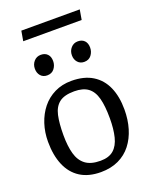

<svg xmlns="http://www.w3.org/2000/svg" viewBox="-157 -933 811 1027"><g transform="rotate(-20 248.5 -419.5)"><path d="M236.4 9.3Q166.5 9.3 119.4 -20.8Q72.4 -50.9 48.7 -107.1Q25 -163.4 25 -240Q25 -293.5 40.6 -341.3Q56.2 -389 85.4 -425.5Q114.7 -462 157.3 -482.9Q199.9 -503.8 253 -503.8Q325.1 -503.8 373 -474.3Q420.9 -444.8 444.7 -390.8Q468.4 -336.8 468.4 -263Q468.4 -205.1 453.6 -155.6Q438.7 -106 409.8 -68.9Q380.9 -31.8 337.3 -11.3Q293.8 9.3 236.4 9.3ZM254.9 -48.5Q303.1 -48.5 330 -72Q356.9 -95.5 367.9 -140Q378.9 -184.4 378.9 -245.3Q378.9 -315 367.2 -359.3Q355.4 -403.6 327 -424.8Q298.6 -446.1 248.4 -446.1Q191.6 -446.1 162.9 -423.6Q134.2 -401.1 124.4 -356.8Q114.6 -312.5 114.6 -245.3Q114.6 -182.8 126.8 -139Q138.9 -95.2 169.4 -71.9Q200 -48.5 254.9 -48.5ZM354 -575.3Q331.2 -575.3 317.2 -591.1Q303.1 -606.9 303.1 -630.8Q303.1 -655.6 318.6 -673.1Q334 -690.7 358.1 -690.7Q381.7 -690.7 395.5 -676.5Q409.2 -662.2 409.2 -637Q409.2 -613 394.9 -594.1Q380.6 -575.3 354 -575.3ZM143.2 -575.3Q119.6 -575.3 106 -591.1Q92.4 -606.9 92.4 -630.8Q92.4 -655.6 107.8 -673.1Q123.3 -690.7 147.4 -690.7Q171 -690.7 184.8 -676.5Q198.6 -662.2 198.6 -637Q198.6 -613 184.2 -594.1Q169.8 -575.3 143.2 -575.3ZM84.4 -790.9 94.2 -847.7H426.8L417 -790.9Z"/></g></svg>

Font: Faustina Light
Style: Regular
Weight: 300
Designer: Alfonso Garcia
Foundry: http://www.omnibus-type.com
Version: Version 1.200